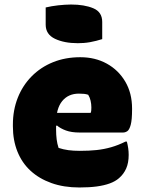

<svg xmlns="http://www.w3.org/2000/svg" viewBox="-20 -814 640 849"><path d="M335 -561Q401 -561 452.5 -532.5Q504 -504 534 -453Q564 -402 564 -334V-331Q564 -284 558 -262Q552 -240 543 -234Q534 -228 524 -228H332Q296 -228 271.5 -237Q247 -246 232 -259L212 -251L214 -315H381Q383 -320 383.5 -326Q384 -332 384 -339Q384 -354 380.5 -369Q377 -384 370 -395Q361 -398 351.5 -399Q342 -400 329 -400Q282 -400 255 -367Q228 -334 228 -269V-240Q228 -218 230.5 -198Q233 -178 239 -160Q260 -153 282.5 -150Q305 -147 333 -147Q374 -147 407 -150.5Q440 -154 471.5 -163Q503 -172 535 -188H541Q545 -172 547 -158Q549 -144 549 -129Q549 -94 538 -69Q527 -44 506 -26Q490 -12 465.5 -3Q441 6 408 10.5Q375 15 331 15Q262 15 207.5 -4.5Q153 -24 115 -59Q77 -94 57 -144Q37 -194 37 -255V-263Q37 -327 58.5 -381.5Q80 -436 120 -476.5Q160 -517 214.5 -539Q269 -561 335 -561ZM182 -781Q195 -784 209 -786.5Q223 -789 237.5 -790.5Q252 -792 266.5 -793Q281 -794 294 -794Q353 -794 392.5 -777.5Q432 -761 432 -717V-641Q419 -637 405.5 -633.5Q392 -630 378 -627.5Q364 -625 350 -624Q336 -623 324 -623Q264 -623 223 -642.5Q182 -662 182 -705Z"/></svg>

Font: Recursive Casual Black
Style: Regular
Weight: 900
Version: Version 1.047